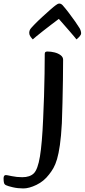

<svg xmlns="http://www.w3.org/2000/svg" viewBox="-142 -813 475 1077"><path d="M-11 244Q-42 244 -70 237.5Q-98 231 -108 226Q-117 222 -119.5 213Q-122 204 -122 188Q-122 169 -109 169Q-104 169 -76 175Q-48 181 -17 181Q26 181 48 159Q70 137 82 65Q94 -7 100 -146Q103 -208 105 -273Q107 -338 108 -399Q109 -460 109 -510Q109 -517 112 -520.5Q115 -524 124 -524Q144 -524 164 -519Q184 -514 198 -503.5Q212 -493 212 -478Q212 -426 211 -363Q210 -300 208.5 -237Q207 -174 205 -122Q201 -48 194 0.5Q187 49 178 79.5Q169 110 157.5 130Q146 150 133 166Q104 204 62.5 224Q21 244 -11 244ZM42 -592Q35 -599 28.5 -608.5Q22 -618 22 -628Q22 -641 29 -651Q34 -658 52.5 -677Q71 -696 95 -718Q119 -740 140 -758.5Q161 -777 171 -784Q182 -793 191 -793Q200 -793 209 -784Q225 -766 244 -741Q263 -716 279.5 -692.5Q296 -669 305 -654Q313 -639 313 -626Q313 -618 304 -608Q295 -598 287 -592Q285 -595 274 -608Q263 -621 247.5 -639Q232 -657 216 -675Q200 -693 188 -707Q169 -693 145 -674.5Q121 -656 98.5 -638.5Q76 -621 60.5 -608Q45 -595 42 -592Z"/></svg>

Font: BriemHand
Style: Regular
Weight: 400
Designer: Gunnlaugur SE Briem, Eben Sorkin
Foundry: Sorkin Type
Version: Version 1.001; ttfautohint (v1.8.4.7-5d5b)